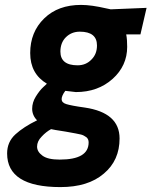

<svg xmlns="http://www.w3.org/2000/svg" viewBox="-20 -532 617 782"><path d="M226 230C301 230 360 212 403 175C446 139 467 91 467 32C467 32 467 32 467 32C467 -38 420 -80 325 -94C325 -94 325 -94 325 -94C288 -99 263 -104 250 -108C237 -112 231 -119 231 -128C231 -137 236 -149 246 -162C246 -162 289 -157 289 -157C289 -157 289 -157 289 -157C349 -157 399 -175 439 -211C478 -246 498 -290 498 -341C498 -341 498 -341 498 -341C498 -360 497 -377 494 -392C494 -392 552 -392 552 -392C552 -392 577 -500 577 -500C577 -500 431 -494 431 -494C431 -494 412 -498 412 -498C412 -498 412 -498 412 -498C373 -507 339 -512 310 -512C310 -512 310 -512 310 -512C248 -512 198 -494 160 -457C122 -420 103 -373 103 -316C103 -259 126 -218 171 -191C171 -191 156 -177 156 -177C156 -177 156 -177 156 -177C146 -168 136 -155 126 -139C116 -123 111 -106 111 -89C111 -71 118 -55 131 -42C131 -42 131 -42 131 -42C94 -24 65 -5 43 15C20 36 9 62 9 93C9 93 9 93 9 93C9 184 81 230 226 230C226 230 226 230 226 230ZM188 -6C188 -6 188 -6 188 -6C193 -5 212 -1 247 4C281 10 302 14 310 16C318 18 325 22 332 27C338 32 341 39 341 48C341 48 341 48 341 48C341 95 302 118 223 118C223 118 223 118 223 118C191 118 168 113 153 102C138 91 131 79 131 65C131 51 137 37 150 24C162 11 175 1 188 -6ZM296 -266C249 -266 226 -285 226 -322C226 -322 226 -322 226 -322C226 -345 233 -365 248 -380C263 -395 282 -403 305 -403C305 -403 305 -403 305 -403C352 -403 375 -384 375 -347C375 -347 375 -347 375 -347C375 -324 368 -305 353 -290C338 -274 319 -266 296 -266C296 -266 296 -266 296 -266Z"/></svg>

Font: My Font
Style: Bold Italic
Weight: 500
Version: Version 0.001